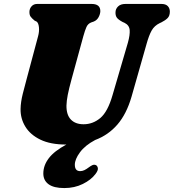

<svg xmlns="http://www.w3.org/2000/svg" viewBox="-20 -720 882 975"><path d="M551.5 -237 629.5 -503.5Q640.5 -543 638.5 -567.5Q636.5 -592 612.5 -604L602.5 -608.5Q581 -620 573.5 -630.2Q566 -640.5 566.5 -657Q566.5 -674.5 579.5 -687.2Q592.5 -700 617.5 -700H799.5Q821.5 -700 832 -689Q842.5 -678 842.5 -661Q842.5 -639.5 831 -628Q819.5 -616.5 800.5 -607L791 -602.5Q764 -589.5 750.2 -565.2Q736.5 -541 724 -496L648 -229Q622.5 -141 576.2 -87.5Q530 -34 463 -9Q411.5 18.5 385.8 53.8Q360 89 360 116.5Q360 149 387 149Q398 149 408.5 144Q419 139 431.5 129.5Q441.5 122 449.5 118.5Q457.5 115 466 118Q474 121 476.8 132.8Q479.5 144.5 465 163.5Q442.5 193.5 400.5 214.2Q358.5 235 306.5 235Q253 235 226.5 215.5Q200 196 200 161Q200 120 227.8 83.5Q255.5 47 317 14H315Q236.5 14 185.2 -10.8Q134 -35.5 108.8 -76.8Q83.5 -118 84.5 -167Q85 -201.5 95.8 -244.5Q106.5 -287.5 115.5 -319.5L173 -534.5Q180 -559.5 177.8 -581.2Q175.5 -603 166.5 -610L155.5 -615.5Q141 -627.5 135 -636.2Q129 -645 129.5 -661Q130 -676.5 140.5 -688.2Q151 -700 169 -700H445Q489.5 -700 489.5 -663.5Q489 -648 480.5 -632.5Q472 -617 456 -610.5L443 -606Q426.5 -599.5 419 -582.8Q411.5 -566 403 -535.5L344 -320Q330 -269 324 -238Q318 -207 317.5 -184Q317 -136.5 340 -112.8Q363 -89 404.5 -89Q451.5 -89 489.2 -120.5Q527 -152 551.5 -237Z"/></svg>

Font: Fraunces 9pt Soft Black
Style: Italic
Weight: 900
Italic angle: -16°
Version: Version 1.000;[b76b70a41]